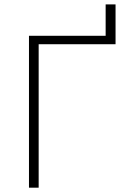

<svg xmlns="http://www.w3.org/2000/svg" viewBox="-20 -870 591 890"><path d="M114.3 0V-704.1H469.7V-849.6H515.6V-665H159.2V0Z"/></svg>

Font: Gothic A1 ExtraLight
Style: Regular
Weight: 275
Designer: HanYang I&C Co.,Ltd.
Foundry: HanYang I&C Co.,Ltd.
Version: Version 2.50